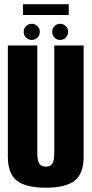

<svg xmlns="http://www.w3.org/2000/svg" viewBox="-20 -892 440 916"><path d="M198.5 3.5Q294 3.5 336.5 -30.2Q379 -64 379 -144.5V-675H239V-163Q239 -126.5 229.8 -111.8Q220.5 -97 198.5 -97Q176.5 -97 167.2 -112Q158 -127 158 -163V-675H17.5V-144.5Q17.5 -64 60.2 -30.2Q103 3.5 198.5 3.5ZM131.5 -701.5Q147 -701.5 158.5 -712.8Q170 -724 170 -740Q170 -756 158.5 -767.2Q147 -778.5 131.5 -778.5Q115.5 -778.5 104.2 -767.2Q93 -756 93 -740Q93 -724 104.2 -712.8Q115.5 -701.5 131.5 -701.5ZM266.5 -701.5Q283 -701.5 294 -712.8Q305 -724 305 -740Q305 -756 294 -767.2Q283 -778.5 266.5 -778.5Q251 -778.5 240 -767.2Q229 -756 229 -740Q229 -724 239.8 -712.8Q250.5 -701.5 266.5 -701.5ZM89.5 -820.5H308V-872H89.5Z"/></svg>

Font: Anybody ExtraCondensed
Style: Bold
Weight: 700
Width: 2
Version: Version 1.113;gftools[0.9.25]